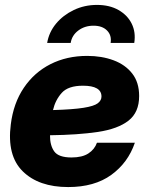

<svg xmlns="http://www.w3.org/2000/svg" viewBox="-20 -757 612 789"><path d="M260.3 11.7Q139.2 11.7 73.5 -53Q7.8 -117.7 24.4 -246.1Q35.2 -333 77.9 -396.2Q120.6 -459.5 187.5 -493.4Q254.4 -527.3 338.4 -527.3Q397.9 -527.3 446.5 -509.3Q495.1 -491.2 523.4 -454.8Q551.8 -418.5 551.8 -362.3Q551.8 -295.4 508.1 -261.2Q464.4 -227.1 382.3 -214.8Q300.3 -202.6 185.5 -201.2Q185.1 -159.7 202.9 -134.8Q220.7 -109.9 273.9 -109.9Q317.9 -109.9 343.3 -126.5Q368.7 -143.1 378.4 -170.4H534.2Q506.3 -88.4 437.3 -38.3Q368.2 11.7 260.3 11.7ZM197.8 -304.7Q280.3 -307.1 323.2 -314Q366.2 -320.8 381.6 -332.5Q397 -344.2 397 -360.4Q397 -404.8 320.8 -404.8Q260.3 -404.8 233.9 -375.5Q207.5 -346.2 197.8 -304.7ZM378.4 -736.8Q430.2 -736.8 467 -715.8Q503.9 -694.8 521.2 -659.7Q538.6 -624.5 531.7 -580.6H434.6Q439.5 -611.8 419.9 -631.6Q400.4 -651.4 364.3 -651.4Q328.1 -651.4 301.8 -631.6Q275.4 -611.8 270.5 -580.6H173.8Q181.2 -624.5 210.2 -659.7Q239.3 -694.8 283.2 -715.8Q327.1 -736.8 378.4 -736.8Z"/></svg>

Font: Inter Display ExtraBold
Style: Italic
Weight: 800
Italic angle: -9.39999°
Designer: Rasmus Andersson
Foundry: rsms
Version: Version 4.000;git-a52131595